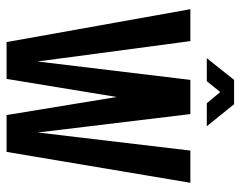

<svg xmlns="http://www.w3.org/2000/svg" viewBox="-94 -638 732 584"><g transform="rotate(90 272.0 -346.0)"><path d="M223 -692 157 -609H227L260 -650L294 -609H364L297 -692ZM8 -559 108 0H220L275 -335L330 0H442L536 -559H438L383 -95L327 -559H223L167 -94L105 -559Z"/></g></svg>

Font: Modon Arabic
Style: Bold
Weight: 700
Designer: Ahmedzaza
Foundry: Ahmedzaza
Version: Version 2.010